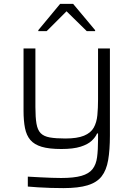

<svg xmlns="http://www.w3.org/2000/svg" viewBox="-20 -759 685 987"><path d="M306 208Q275 208 241 207Q207 206 176 204Q145 202 123 200V149Q157 151 187.5 152.5Q218 154 245 155Q272 156 294 156Q360 156 398.5 145Q437 134 455.5 110.5Q474 87 479 49.5Q484 12 484 -42V-73H479Q471 -54 451.5 -35.5Q432 -17 394.5 -5Q357 7 295 7Q232 7 194 -4.5Q156 -16 136 -39.5Q116 -63 108.5 -100.5Q101 -138 101 -190V-510H162V-209Q162 -156 167.5 -123.5Q173 -91 189 -74.5Q205 -58 236 -52.5Q267 -47 316 -47Q377 -47 412 -61.5Q447 -76 462 -103Q477 -130 480.5 -167Q484 -204 484 -247V-510H545V-63Q545 12 536 64Q527 116 502.5 147.5Q478 179 430.5 193.5Q383 208 306 208ZM177 -599V-604L289 -739H356L469 -604V-599H426L322 -701L220 -599Z"/></svg>

Font: Saira SemiExpanded Light
Style: Regular
Weight: 300
Width: 6
Designer: Hector Gatti with collaboration of the Omnibus-Type team
Foundry: Omnibus-Type
Version: Version 1.101